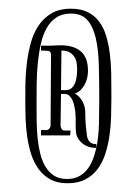

<svg xmlns="http://www.w3.org/2000/svg" viewBox="-20 -623 315 441"><path d="M235.8 -393.1Q235.8 -374 235.1 -352.5Q234.4 -331.1 231.2 -309.8Q228 -288.6 221.7 -269Q215.3 -249.5 204.1 -234.6Q192.9 -219.7 176 -210.9Q159.2 -202.1 134.8 -202.1Q111.3 -202.1 95.2 -211.2Q79.1 -220.2 68.4 -235.1Q57.6 -250 51.5 -269.3Q45.4 -288.6 42.5 -308.8Q39.6 -329.1 38.8 -348.9Q38.1 -368.7 38.1 -384.8Q38.1 -404.3 38.3 -428.2Q38.6 -452.1 41.5 -476.6Q44.4 -501 50.5 -523.7Q56.6 -546.4 68.4 -564Q80.1 -581.5 98.1 -592.3Q116.2 -603 143.1 -603Q166 -603 181.9 -595Q197.8 -586.9 208 -573Q218.3 -559.1 223.9 -540.3Q229.5 -521.5 232.2 -500.2Q234.9 -479 235.4 -456.1Q235.8 -433.1 235.8 -411.1ZM143.1 -591.8Q123 -591.8 109.6 -583Q96.2 -574.2 87.4 -558.8Q78.6 -543.5 74 -522.9Q69.3 -502.4 66.9 -479Q64.5 -455.6 64.2 -430.4Q64 -405.3 64 -380.9Q64 -363.3 64.2 -343.8Q64.5 -324.2 66.4 -305.4Q68.4 -286.6 72.5 -269.8Q76.7 -252.9 84.5 -240Q92.3 -227.1 104.2 -219.5Q116.2 -211.9 133.8 -211.9Q148.9 -211.9 159.9 -217.3Q170.9 -222.7 179 -232.2Q187 -241.7 192.4 -254.6Q197.8 -267.6 201.2 -283.2Q182.6 -283.2 169.9 -293.2Q157.2 -303.2 154.8 -316.9Q153.8 -326.2 153.8 -335.4Q153.8 -344.7 153.8 -353Q153.8 -357.4 153.3 -360.8Q152.8 -364.3 152.8 -368.2Q151.9 -373 150.6 -379.6Q149.4 -386.2 146.7 -392.3Q144 -398.4 139.6 -402.8Q135.3 -407.2 128.9 -407.2H120.1L119.1 -335Q119.1 -330.6 121.6 -326.9Q124 -323.2 127.9 -323.2H142.1L141.1 -312H74.2V-324.2H85.9Q90.3 -324.2 93.3 -327.6Q96.2 -331.1 96.2 -335L97.2 -496.1Q97.2 -504.9 91.6 -505.9Q85.9 -506.8 79.1 -506.8H74.2V-518.1H98.1Q103.5 -518.1 108.6 -518.6Q113.8 -519 119.1 -519Q149.4 -519 165.8 -504.9Q182.1 -490.7 182.1 -460Q182.1 -452.6 180.4 -444.8Q178.7 -437 175 -429.7Q171.4 -422.4 165.5 -416.5Q159.7 -410.6 151.9 -408.2Q162.6 -401.9 168.7 -391.4Q174.8 -380.9 175.8 -368.2Q175.8 -355.5 176.5 -342.5Q177.2 -329.6 179.2 -316.9Q179.2 -307.1 184.1 -299.6Q189 -292 201.2 -292V-283.2Q206.5 -308.6 207.3 -337.6Q208 -366.7 208 -393.1Q208 -436 207 -472.4Q206.1 -508.8 200 -535.4Q193.8 -562 180.7 -576.9Q167.5 -591.8 143.1 -591.8ZM121.1 -506.8Q121.1 -483.4 120.6 -461.4Q120.1 -439.5 120.1 -416H130.9Q139.6 -416 144.8 -420.9Q149.9 -425.8 152.6 -432.9Q155.3 -439.9 156.2 -448Q157.2 -456.1 157.2 -462.9Q157.2 -471.7 155.8 -479.5Q154.3 -487.3 150.1 -493.4Q146 -499.5 139.2 -503.2Q132.3 -506.8 122.1 -506.8V-507.3Q121.6 -507.3 121.1 -506.8Z"/></svg>

Font: Bigelow Rules
Style: Regular
Weight: 400
Designer: Astigmatic (AOETI)
Foundry: Astigmatic (AOETI)
Version: Version 1.001